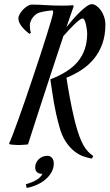

<svg xmlns="http://www.w3.org/2000/svg" viewBox="-20 -697 529 927"><path d="M265.1 -90.8Q256.3 -123 250.5 -149.7Q244.6 -176.3 240.2 -201.9Q235.8 -227.5 231.9 -254.4Q228 -281.2 223.1 -314Q266.6 -330.6 299.8 -351.6Q333 -372.6 355.5 -399.4Q377.9 -426.3 389.4 -460.2Q400.9 -494.1 400.9 -536.1Q400.9 -539.6 399.7 -551.3Q398.4 -563 395.8 -575.7Q393.1 -588.4 388.9 -598.1Q384.8 -607.9 378.9 -607.9Q373 -607.9 362.3 -599.6Q351.6 -591.3 338.6 -578.9Q325.7 -566.4 311.8 -551.5Q297.9 -536.6 286.1 -522.9Q272.5 -481.4 256.6 -434.1Q240.7 -386.7 224.6 -337.2Q208.5 -287.6 192.4 -238.5Q176.3 -189.5 161.9 -145Q147.5 -100.6 135.5 -63.2Q123.5 -25.9 115.2 0Q102.5 2 88.4 2.4Q76.2 3.4 60.1 2.9Q43.9 2.4 26.9 0L23.9 -4.9Q29.8 -15.6 41.5 -46.6Q53.2 -77.6 69.1 -121.3Q85 -165 103 -217.8Q121.1 -270.5 139.4 -325Q157.7 -379.4 174.8 -431.6Q191.9 -483.9 205.3 -526.9Q218.8 -569.8 227.3 -599.1Q235.8 -628.4 236.8 -637.2Q236.8 -642.6 233.9 -647Q215.3 -645.5 197.8 -642.6Q180.2 -639.6 166 -634.8Q159.7 -632.3 152.3 -626.7Q145 -621.1 138.7 -612.8Q132.3 -604.5 128.2 -594.5Q124 -584.5 124 -574.2Q124 -567.9 125 -558.3Q126 -548.8 128.9 -539.1L123 -533.2Q98.1 -551.3 83.5 -571Q68.8 -590.8 68.8 -607.9Q68.8 -617.7 75.4 -629.4Q82 -641.1 91.8 -651.1Q101.6 -661.1 112.8 -668Q124 -674.8 132.8 -674.8Q163.1 -674.8 199.2 -672.4Q235.4 -669.9 275.9 -669.9Q284.7 -669.9 291.5 -669.9Q298.3 -669.9 304.7 -670.2Q311 -670.4 317.6 -670.7Q324.2 -670.9 333 -671.9L335.9 -667Q331.5 -654.8 322.3 -628.4Q313 -602.1 300.8 -565.9Q315.4 -584.5 332.5 -604Q349.6 -623.5 366.5 -639.6Q383.3 -655.8 397.9 -666.3Q412.6 -676.8 422.9 -676.8Q434.1 -676.8 445.8 -668.7Q457.5 -660.6 467 -647.2Q476.6 -633.8 482.7 -615.7Q488.8 -597.7 488.8 -578.1Q488.8 -526.4 474.1 -485.6Q459.5 -444.8 434.1 -413.8Q408.7 -382.8 374.5 -360.1Q340.3 -337.4 300.8 -321.8Q303.7 -301.8 307.9 -277.6Q312 -253.4 316.9 -226.3Q321.8 -199.2 328.1 -169.7Q334.5 -140.1 341.8 -109.9Q352.5 -68.4 362.8 -40.5Q373 -12.7 383.8 5.9Q394.5 24.4 406 35.9Q417.5 47.4 430.2 56.2L423.8 68.8Q406.2 65.9 383.8 58.3Q361.3 50.8 339.1 33.4Q316.9 16.1 297.1 -13.7Q277.3 -43.5 265.1 -90.8ZM209 55.2Q222.2 55.2 231 65.2Q239.7 75.2 239.7 92.3Q239.7 114.3 229 133.8Q218.3 153.3 200.4 168.7Q182.6 184.1 158.9 194.8Q135.3 205.6 108.9 210.4L105 192.4Q138.2 183.1 158.4 170.2Q178.7 157.2 184.6 142.1Q170.4 143.1 160.2 135.5Q149.9 127.9 149.9 111.3Q149.9 99.6 154.5 89.4Q159.2 79.1 167.2 71.5Q175.3 64 186 59.6Q196.8 55.2 209 55.2Z"/></svg>

Font: Romanesco
Style: Regular
Weight: 400
Designer: Astigmatic (AOETI)
Foundry: Astigmatic (AOETI)
Version: Version 1.000